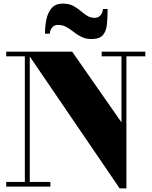

<svg xmlns="http://www.w3.org/2000/svg" viewBox="-20 -1037 842 1067"><path d="M145.5 -750V-26H260V0H14.5V-26H118V-724H14.5V-750ZM787.5 -750V-724H682.5V10H645L127 -750H381L655 -357V-724H545V-750ZM489 -820Q456.5 -820 433 -831.8Q409.5 -843.5 389.8 -859.2Q370 -875 349.2 -886.8Q328.5 -898.5 301.5 -898.5Q280 -898.5 268.5 -882.5Q257 -866.5 257 -850H230Q230 -892.5 238.2 -930.8Q246.5 -969 268 -993Q289.5 -1017 329 -1017Q363 -1017 385.8 -1005Q408.5 -993 426.8 -977.5Q445 -962 463.5 -950Q482 -938 506.5 -938Q528.5 -938 540.2 -954.2Q552 -970.5 552 -987H578Q578 -940 574.2 -902Q570.5 -864 552 -842Q533.5 -820 489 -820Z"/></svg>

Font: Bodoni Moda 9pt Black
Style: Regular
Weight: 900
Designer: Owen Earl
Foundry: indestructible type
Version: Version 2.005